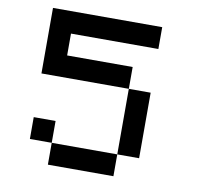

<svg xmlns="http://www.w3.org/2000/svg" viewBox="-92 -978 1183 1082"><g transform="rotate(10 500.0 -437.5)"><path d="M125 -875H750V-750H250V-625H625V-500H125ZM625 -500H750V-125H625ZM625 -125V0H250V-125ZM250 -125H125V-250H250Z"/></g></svg>

Font: Dogica
Style: Regular
Weight: 400
Monospace: yes
Designer: Roberto Mocci
Version: Version 001.012